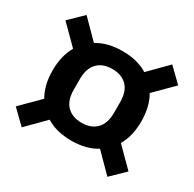

<svg xmlns="http://www.w3.org/2000/svg" viewBox="-135 -791 894 885"><g transform="rotate(30 312.0 -349.0)"><path d="M312 -111Q232 -111 178 -145L84 -50L12 -120L108 -216Q76 -271 76 -349Q76 -427 108 -482L12 -578L84 -648L178 -553Q232 -587 312 -587Q392 -587 446 -553L540 -648L612 -578L516 -482Q548 -427 548 -349Q548 -271 516 -216L612 -120L540 -50L446 -145Q392 -111 312 -111ZM312 -206Q362 -206 390.5 -235Q419 -264 419 -320V-378Q419 -434 390.5 -463Q362 -492 312 -492Q262 -492 233.5 -463Q205 -434 205 -378V-320Q205 -264 233.5 -235Q262 -206 312 -206Z"/></g></svg>

Font: IBM Plex Sans Arabic SmBld
Style: Regular
Weight: 600
Designer: Mike Abbink, Paul van der Laan, Pieter van Rosmalen, Wael Morcos, Khajak Apelian
Foundry: Bold Monday
Version: Version 1.005